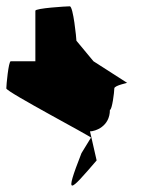

<svg xmlns="http://www.w3.org/2000/svg" viewBox="-48 -662 499 608"><path d="M-28 -382C-28 -371 248 -226 240 -226L210 -177C154 -34 172 -54 258 -154L237 -246C253 -246 300 -261 300 -314C307 -314 314 -371 314 -382C314 -392 361 -400 354 -400L248 -468L194 -533C194 -540 184 -642 173 -642C162 -642 64 -636 64 -628V-468H-14C-21 -468 -28 -392 -28 -382Z"/></svg>

Font: Ampere
Style: Regular
Weight: 400
Version: Version 1